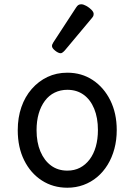

<svg xmlns="http://www.w3.org/2000/svg" viewBox="-20 -859 629 898"><path d="M295 19Q228 19 175.5 -15Q123 -49 93 -109.5Q63 -170 63 -250Q63 -309 80 -358Q97 -407 128.5 -443Q160 -479 202 -499Q244 -519 295 -519Q362 -519 414 -484.5Q466 -450 496 -389.5Q526 -329 526 -251Q526 -204 515 -163Q504 -122 483.5 -88.5Q463 -55 434.5 -31Q406 -7 370.5 6Q335 19 295 19ZM295 -61Q328 -61 354 -74.5Q380 -88 399 -113Q418 -138 428 -173Q438 -208 438 -251Q438 -308 420.5 -350.5Q403 -393 371 -416Q339 -439 295 -439Q263 -439 236 -426Q209 -413 190 -387.5Q171 -362 161 -327.5Q151 -293 151 -250Q151 -193 169 -150.5Q187 -108 219 -84.5Q251 -61 295 -61ZM264 -610Q253 -610 238 -622Q223 -634 223 -644Q223 -647 224 -650Q225 -653 229 -660L336 -824Q341 -832 346.5 -835.5Q352 -839 360 -839Q370 -839 383.5 -831.5Q397 -824 407.5 -813.5Q418 -803 418 -794Q418 -787 415.5 -782.5Q413 -778 406 -770L283 -623Q271 -610 264 -610Z"/></svg>

Font: Playwrite GB J
Style: Regular
Weight: 400
Designer: Veronika Burian, José Scaglione
Foundry: TypeTogether
Version: Version 1.002